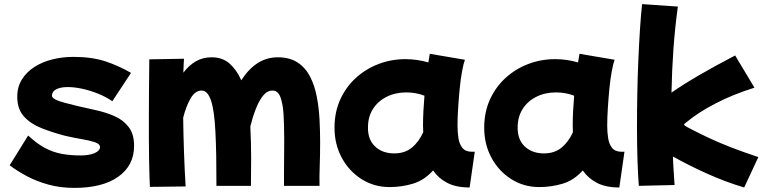

<svg xmlns="http://www.w3.org/2000/svg" viewBox="-20 -832 3713 935"><path d="M342 83Q274 83 216 67Q158 51 111 26Q64 1 27 -27L117 -172Q159 -133 198 -112Q237 -91 279.5 -83Q322 -75 372 -75Q415 -75 441 -86.5Q467 -98 467 -116Q467 -131 442 -139.5Q417 -148 378 -154.5Q339 -161 296 -171Q235 -187 182 -208Q129 -229 96.5 -265Q64 -301 64 -361Q64 -409 87 -445.5Q110 -482 148.5 -506.5Q187 -531 236 -543Q285 -555 337 -555Q427 -555 492.5 -533.5Q558 -512 618 -477L527 -339Q497 -360 458.5 -375.5Q420 -391 381.5 -399.5Q343 -408 310 -408Q274 -408 253.5 -397Q233 -386 233 -366Q233 -354 258.5 -343.5Q284 -333 356 -316Q399 -306 447 -295.5Q495 -285 537.5 -266.5Q580 -248 606.5 -213.5Q633 -179 633 -122Q633 -26 556 28.5Q479 83 342 83Z M710 78Q709 63 708 28.5Q707 -6 706 -54Q705 -102 705 -158V-269Q705 -331 705.5 -387Q706 -443 706.5 -484Q707 -525 707 -543L876 -546Q874 -518 873 -478Q899 -513 933 -533Q967 -553 1011 -553Q1064 -553 1098.5 -522Q1133 -491 1155 -441Q1227 -553 1332 -553Q1391 -553 1429.5 -527.5Q1468 -502 1490 -459Q1512 -416 1522.5 -362Q1533 -308 1536 -251Q1539 -194 1539 -141Q1539 -78 1537 -26Q1535 26 1536 73H1363V12Q1363 -24 1363.5 -61.5Q1364 -99 1364 -127V-159Q1364 -219 1361 -272Q1358 -325 1346 -358Q1334 -391 1307 -391Q1281 -391 1261 -366Q1241 -341 1225.5 -301Q1210 -261 1199 -216Q1201 -177 1202 -138.5Q1203 -100 1203 -64Q1203 -23 1202.5 7.5Q1202 38 1202 73H1034Q1034 -8 1033 -70Q1032 -132 1029 -190Q1024 -294 1007.5 -342.5Q991 -391 962 -391Q930 -391 908 -352.5Q886 -314 872 -259Q873 -179 876 -92Q879 -5 884 76Z M1877 79Q1802 79 1741 40.5Q1680 2 1644.5 -63.5Q1609 -129 1609 -210Q1609 -286 1637 -347.5Q1665 -409 1713.5 -453Q1762 -497 1824 -520.5Q1886 -544 1954 -544Q2011 -544 2066 -528Q2070 -549 2073 -570L2244 -541Q2237 -522 2230 -484Q2223 -446 2218.5 -399Q2214 -352 2211 -305Q2208 -258 2208 -220Q2208 -189 2212.5 -159.5Q2217 -130 2232 -111.5Q2247 -93 2278 -93H2292L2267 81Q2201 81 2158 58.5Q2115 36 2089 -2Q2046 46 1991 62.5Q1936 79 1877 79ZM1773 -190Q1778 -142 1812.5 -113.5Q1847 -85 1900 -85Q1951 -85 1985 -112.5Q2019 -140 2041 -188Q2040 -204 2040 -221Q2040 -256 2042 -293Q2044 -330 2047 -366Q2005 -382 1959 -382Q1905 -382 1862.5 -360.5Q1820 -339 1796 -301Q1772 -263 1772 -213V-201Q1772 -195 1773 -190Z M2606 79Q2531 79 2470 40.5Q2409 2 2373.5 -63.5Q2338 -129 2338 -210Q2338 -286 2366 -347.5Q2394 -409 2442.5 -453Q2491 -497 2553 -520.5Q2615 -544 2683 -544Q2740 -544 2795 -528Q2799 -549 2802 -570L2973 -541Q2966 -522 2959 -484Q2952 -446 2947.5 -399Q2943 -352 2940 -305Q2937 -258 2937 -220Q2937 -189 2941.5 -159.5Q2946 -130 2961 -111.5Q2976 -93 3007 -93H3021L2996 81Q2930 81 2887 58.5Q2844 36 2818 -2Q2775 46 2720 62.5Q2665 79 2606 79ZM2502 -190Q2507 -142 2541.5 -113.5Q2576 -85 2629 -85Q2680 -85 2714 -112.5Q2748 -140 2770 -188Q2769 -204 2769 -221Q2769 -256 2771 -293Q2773 -330 2776 -366Q2734 -382 2688 -382Q2634 -382 2591.5 -360.5Q2549 -339 2525 -301Q2501 -263 2501 -213V-201Q2501 -195 2502 -190Z M3091 73Q3087 25 3084.5 -50Q3082 -125 3082 -213Q3082 -291 3083.5 -374Q3085 -457 3088.5 -537.5Q3092 -618 3096.5 -688.5Q3101 -759 3107 -812L3281 -800Q3267 -698 3259.5 -593.5Q3252 -489 3250 -381Q3306 -420 3380.5 -463.5Q3455 -507 3560 -562L3654 -405Q3546 -371 3463 -327.5Q3380 -284 3327 -240Q3317 -233 3314 -230Q3311 -227 3311 -226Q3311 -220 3344 -204Q3388 -181 3435 -159Q3482 -137 3540 -114.5Q3598 -92 3673 -67L3604 81Q3513 54 3422 13Q3331 -28 3257 -70Q3258 -36 3260.5 -1Q3263 34 3265 69Z"/></svg>

Font: Mochiy Pop One
Style: Regular
Weight: 400
Designer: FONTDASU
Foundry: FONTDASU / Google Inc. / Adobe
Version: Version 2.000